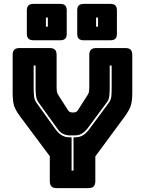

<svg xmlns="http://www.w3.org/2000/svg" viewBox="-20 -967 745 987"><path d="M434 0H272Q253 0 244.5 -8.5Q236 -17 236 -36V-164L83 -369Q60 -400 52.5 -423Q45 -446 45 -492V-684Q45 -703 53.5 -711.5Q62 -720 81 -720H235Q254 -720 262.5 -711.5Q271 -703 271 -684V-520Q271 -510 272 -499Q273 -488 280 -478L326 -406Q331 -397 336.5 -393Q342 -389 350 -389H360Q368 -389 373.5 -393Q379 -397 384 -406L430 -478Q437 -488 438 -499Q439 -510 439 -520V-684Q439 -703 447.5 -711.5Q456 -720 475 -720H624Q643 -720 651.5 -711.5Q660 -703 660 -684V-492Q660 -446 652 -423Q644 -400 622 -369L470 -163V-36Q470 -17 461.5 -8.5Q453 0 434 0ZM365 -261Q388 -261 405.5 -271Q423 -281 439 -303L539 -438Q551 -454 552.5 -473.5Q554 -493 554 -515V-630H544V-515Q544 -494 542 -474.5Q540 -455 530 -442L430 -307Q415 -288 399.5 -279.5Q384 -271 365 -271H338Q321 -271 304 -279Q287 -287 274 -307L177 -442Q167 -457 165 -475.5Q163 -494 163 -515V-630H153V-515Q153 -493 155 -473Q157 -453 168 -438L265 -303Q281 -281 298.5 -271Q316 -261 338 -261H348V-90H358V-261ZM290 -760H152Q135 -760 126.5 -768Q118 -776 118 -793V-914Q118 -931 126.5 -939Q135 -947 152 -947H290Q307 -947 315 -939Q323 -931 323 -914V-793Q323 -776 315 -768Q307 -760 290 -760ZM548 -760H410Q393 -760 385 -768Q377 -776 377 -793V-914Q377 -931 385 -939Q393 -947 410 -947H548Q565 -947 573 -939Q581 -931 581 -914V-793Q581 -776 573 -768Q565 -760 548 -760ZM226 -830V-877H216V-830ZM484 -830V-877H474V-830Z"/></svg>

Font: Bungee Inline
Style: Regular
Weight: 400
Designer: David Jonathan Ross
Foundry: David Jonathan Ross
Version: Version 1.001;PS 1.0;hotconv 1.0.72;makeotf.lib2.5.5900